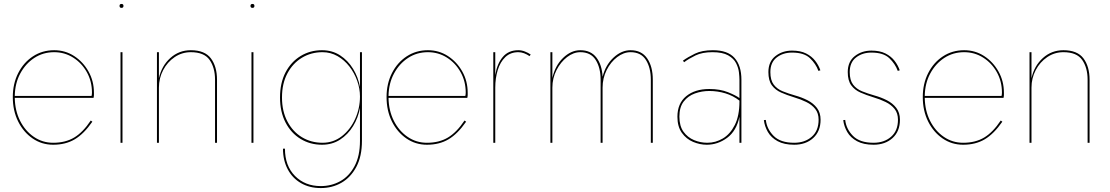

<svg xmlns="http://www.w3.org/2000/svg" viewBox="-20 -725 5638 975"><path d="M250 10Q192 10 145.5 -22Q99 -54 72 -108.5Q45 -163 45 -232Q45 -300 72.5 -354Q100 -408 147.5 -439Q195 -470 255 -470Q311 -470 356.5 -440.5Q402 -411 429.5 -362Q457 -313 457 -254Q457 -250 457 -243Q457 -236 455 -228H55Q56 -163 82 -111.5Q108 -60 152 -30Q196 0 250 0Q312 0 356.5 -26.5Q401 -53 441 -113L449 -107Q406 -45 359.5 -17.5Q313 10 250 10ZM255 -460Q199 -460 154.5 -431Q110 -402 83 -352Q56 -302 55 -238H445Q447 -246 447 -255Q447 -312 421 -358.5Q395 -405 351.5 -432.5Q308 -460 255 -460Z M587 -695Q587 -705 597 -705Q607 -705 607 -695Q607 -685 597 -685Q587 -685 587 -695ZM592 -460H602V0H592Z M1072 -320Q1072 -381 1044.5 -420.5Q1017 -460 949 -460Q904 -460 867 -435Q830 -410 808.5 -369Q787 -328 787 -280V0H777V-460H787V-328Q801 -391 845 -430.5Q889 -470 949 -470Q1020 -470 1051 -428.5Q1082 -387 1082 -320V0H1072Z M1252 -695Q1252 -705 1262 -705Q1272 -705 1272 -695Q1272 -685 1262 -685Q1252 -685 1252 -695ZM1257 -460H1267V0H1257Z M1417 30H1427Q1427 117 1478 168.5Q1529 220 1609 220Q1663 220 1708 195Q1753 170 1780.5 118.5Q1808 67 1808 -10V-177Q1799 -127 1773 -84.5Q1747 -42 1707 -16Q1667 10 1615 10Q1555 10 1506.5 -19.5Q1458 -49 1430 -103Q1402 -157 1402 -230Q1402 -304 1430 -357.5Q1458 -411 1506.5 -440.5Q1555 -470 1615 -470Q1667 -470 1707 -444Q1747 -418 1773 -375.5Q1799 -333 1808 -283V-460H1818V-10Q1818 69 1789.5 122.5Q1761 176 1714 203Q1667 230 1609 230Q1552 230 1508.5 205Q1465 180 1441 134.5Q1417 89 1417 30ZM1412 -230Q1412 -160 1439.5 -108Q1467 -56 1513.5 -28Q1560 0 1618 0Q1673 0 1716 -33.5Q1759 -67 1783.5 -121Q1808 -175 1808 -235Q1808 -275 1794 -314.5Q1780 -354 1754.5 -387Q1729 -420 1694 -440Q1659 -460 1618 -460Q1560 -460 1513.5 -432Q1467 -404 1439.5 -352.5Q1412 -301 1412 -230Z M2148 10Q2090 10 2043.5 -22Q1997 -54 1970 -108.5Q1943 -163 1943 -232Q1943 -300 1970.5 -354Q1998 -408 2045.5 -439Q2093 -470 2153 -470Q2209 -470 2254.5 -440.5Q2300 -411 2327.5 -362Q2355 -313 2355 -254Q2355 -250 2355 -243Q2355 -236 2353 -228H1953Q1954 -163 1980 -111.5Q2006 -60 2050 -30Q2094 0 2148 0Q2210 0 2254.5 -26.5Q2299 -53 2339 -113L2347 -107Q2304 -45 2257.5 -17.5Q2211 10 2148 10ZM2153 -460Q2097 -460 2052.5 -431Q2008 -402 1981 -352Q1954 -302 1953 -238H2343Q2345 -246 2345 -255Q2345 -312 2319 -358.5Q2293 -405 2249.5 -432.5Q2206 -460 2153 -460Z M2495 -460V-344Q2504 -401 2533 -435.5Q2562 -470 2612 -470Q2629 -470 2645.5 -463.5Q2662 -457 2675 -448L2669 -440Q2656 -449 2641.5 -454.5Q2627 -460 2612 -460Q2572 -460 2546 -435Q2520 -410 2507.5 -369Q2495 -328 2495 -280V0H2485V-460Z M3295 -320V0H3285V-320Q3285 -381 3260 -420.5Q3235 -460 3182 -460Q3147 -460 3114 -435Q3081 -410 3060.5 -369Q3040 -328 3040 -280V0H3030V-320Q3030 -381 3005 -420.5Q2980 -460 2927 -460Q2892 -460 2859.5 -435Q2827 -410 2806 -369Q2785 -328 2785 -280V0H2775V-460H2785V-329Q2799 -392 2839.5 -431Q2880 -470 2927 -470Q2980 -470 3008.5 -433Q3037 -396 3040 -335Q3055 -395 3095.5 -432.5Q3136 -470 3182 -470Q3238 -470 3266.5 -428.5Q3295 -387 3295 -320Z M3454 -409 3448 -417Q3473 -435 3509 -452.5Q3545 -470 3600 -470Q3675 -470 3710 -431Q3745 -392 3745 -320V0H3735V-132Q3720 -60 3672.5 -25Q3625 10 3569 10Q3534 10 3499.5 -4.5Q3465 -19 3442.5 -50.5Q3420 -82 3420 -132Q3420 -200 3464.5 -236.5Q3509 -273 3582 -273Q3637 -273 3677.5 -256.5Q3718 -240 3735 -227V-320Q3735 -334 3732.5 -357Q3730 -380 3718 -404Q3706 -428 3677.5 -444Q3649 -460 3598 -460Q3546 -460 3512 -443.5Q3478 -427 3454 -409ZM3430 -133Q3430 -85 3451 -56Q3472 -27 3504.5 -13.5Q3537 0 3572 0Q3614 0 3651 -22Q3688 -44 3711.5 -90.5Q3735 -137 3735 -210V-214Q3703 -239 3663.5 -251Q3624 -263 3582 -263Q3544 -263 3509 -250.5Q3474 -238 3452 -209.5Q3430 -181 3430 -133Z M3869 -116Q3874 -70 3908.5 -35Q3943 0 4013 0Q4067 0 4102 -30.5Q4137 -61 4137 -117Q4137 -150 4120 -171.5Q4103 -193 4074.5 -207Q4046 -221 4012 -231Q3976 -242 3946.5 -255Q3917 -268 3899.5 -292Q3882 -316 3882 -359Q3882 -412 3917.5 -440Q3953 -468 4002 -468Q4045 -468 4073.5 -453.5Q4102 -439 4119.5 -416.5Q4137 -394 4146 -368L4136 -365Q4123 -401 4093 -429.5Q4063 -458 4002 -458Q3956 -458 3924 -433Q3892 -408 3892 -359Q3892 -318 3909 -295.5Q3926 -273 3954.5 -261.5Q3983 -250 4018 -240Q4051 -231 4080.5 -216Q4110 -201 4128.5 -177Q4147 -153 4147 -117Q4147 -58 4109.5 -24Q4072 10 4013 10Q3962 10 3929 -8Q3896 -26 3879.5 -54.5Q3863 -83 3859 -115Z M4272 -116Q4277 -70 4311.5 -35Q4346 0 4416 0Q4470 0 4505 -30.5Q4540 -61 4540 -117Q4540 -150 4523 -171.5Q4506 -193 4477.5 -207Q4449 -221 4415 -231Q4379 -242 4349.5 -255Q4320 -268 4302.5 -292Q4285 -316 4285 -359Q4285 -412 4320.5 -440Q4356 -468 4405 -468Q4448 -468 4476.5 -453.5Q4505 -439 4522.5 -416.5Q4540 -394 4549 -368L4539 -365Q4526 -401 4496 -429.5Q4466 -458 4405 -458Q4359 -458 4327 -433Q4295 -408 4295 -359Q4295 -318 4312 -295.5Q4329 -273 4357.5 -261.5Q4386 -250 4421 -240Q4454 -231 4483.5 -216Q4513 -201 4531.5 -177Q4550 -153 4550 -117Q4550 -58 4512.5 -24Q4475 10 4416 10Q4365 10 4332 -8Q4299 -26 4282.5 -54.5Q4266 -83 4262 -115Z M4871 10Q4813 10 4766.5 -22Q4720 -54 4693 -108.5Q4666 -163 4666 -232Q4666 -300 4693.5 -354Q4721 -408 4768.5 -439Q4816 -470 4876 -470Q4932 -470 4977.5 -440.5Q5023 -411 5050.5 -362Q5078 -313 5078 -254Q5078 -250 5078 -243Q5078 -236 5076 -228H4676Q4677 -163 4703 -111.5Q4729 -60 4773 -30Q4817 0 4871 0Q4933 0 4977.5 -26.5Q5022 -53 5062 -113L5070 -107Q5027 -45 4980.5 -17.5Q4934 10 4871 10ZM4876 -460Q4820 -460 4775.5 -431Q4731 -402 4704 -352Q4677 -302 4676 -238H5066Q5068 -246 5068 -255Q5068 -312 5042 -358.5Q5016 -405 4972.5 -432.5Q4929 -460 4876 -460Z M5503 -320Q5503 -381 5475.5 -420.5Q5448 -460 5380 -460Q5335 -460 5298 -435Q5261 -410 5239.5 -369Q5218 -328 5218 -280V0H5208V-460H5218V-328Q5232 -391 5276 -430.5Q5320 -470 5380 -470Q5451 -470 5482 -428.5Q5513 -387 5513 -320V0H5503Z"/></svg>

Font: Jost* Hairline
Style: Regular
Weight: 100
Version: Version 3.7